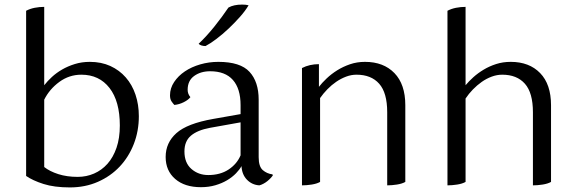

<svg xmlns="http://www.w3.org/2000/svg" viewBox="-20 -802 2516 838"><path d="M94 -755Q111 -764 131.5 -768Q152 -772 173 -772V-430Q187 -448 206.5 -466Q226 -484 251 -498.5Q276 -513 306.5 -522.5Q337 -532 372 -532Q422 -532 461.5 -514Q501 -496 529 -464Q557 -432 571.5 -388.5Q586 -345 586 -295Q586 -230 564 -173.5Q542 -117 502.5 -75Q463 -33 407.5 -8.5Q352 16 285 16Q217 16 170 1Q123 -14 94 -34ZM335 -476Q282 -476 239 -444.5Q196 -413 173 -367V-73Q197 -54 234.5 -42Q272 -30 319 -30Q357 -30 390.5 -44.5Q424 -59 449 -87Q474 -115 488.5 -157Q503 -199 503 -254Q503 -360 458 -418Q413 -476 335 -476Z M1171 -37Q1168 -32 1161.5 -25Q1155 -18 1147 -11.5Q1139 -5 1129.5 0Q1120 5 1112 7Q1080 5 1058 -17.5Q1036 -40 1034 -77Q1026 -62 1010 -45.5Q994 -29 971.5 -15.5Q949 -2 920 6.5Q891 15 857 15Q786 15 744.5 -21Q703 -57 703 -117Q703 -179 750 -221Q797 -263 911 -283L1030 -304V-343Q1030 -415 996.5 -453Q963 -491 897 -491Q856 -491 827.5 -470.5Q799 -450 799 -410Q799 -392 811 -378Q802 -366 782 -356Q762 -346 741 -344Q736 -349 729 -359Q722 -369 722 -386Q722 -417 740 -444Q758 -471 787 -490.5Q816 -510 854 -521Q892 -532 933 -532Q1029 -532 1069 -488.5Q1109 -445 1109 -367V-116Q1109 -75 1127 -59.5Q1145 -44 1169 -41ZM889 -38Q941 -38 977.5 -62Q1014 -86 1030 -124V-268L896 -244Q842 -234 813.5 -210Q785 -186 785 -141Q785 -91 815.5 -64.5Q846 -38 889 -38ZM1065 -779Q1051 -755 1027.5 -728.5Q1004 -702 977.5 -677Q951 -652 924.5 -632Q898 -612 877 -601Q868 -601 859.5 -603.5Q851 -606 847 -611Q882 -644 916 -686.5Q950 -729 977 -769Q1000 -782 1037 -782Q1053 -782 1065 -779Z M1670 -312Q1670 -397 1635 -436.5Q1600 -476 1536 -476Q1513 -476 1490.5 -467.5Q1468 -459 1447.5 -445Q1427 -431 1409 -412.5Q1391 -394 1377 -374V-8Q1363 0 1340.5 3.5Q1318 7 1298 7V-505Q1331 -522 1372 -522V-423Q1385 -440 1405.5 -459.5Q1426 -479 1451.5 -495Q1477 -511 1507.5 -521.5Q1538 -532 1573 -532Q1654 -532 1701.5 -483Q1749 -434 1749 -343V-8Q1735 0 1712.5 3.5Q1690 7 1670 7Z M2306 -312Q2306 -397 2271 -436.5Q2236 -476 2172 -476Q2149 -476 2126 -467.5Q2103 -459 2082.5 -444.5Q2062 -430 2044 -411.5Q2026 -393 2012 -372V-8Q1998 0 1975.5 3.5Q1953 7 1933 7V-755Q1950 -764 1970.5 -768Q1991 -772 2012 -772V-430Q2026 -447 2046 -465Q2066 -483 2091 -498Q2116 -513 2145.5 -522.5Q2175 -532 2209 -532Q2290 -532 2337.5 -483Q2385 -434 2385 -343V-8Q2371 0 2348.5 3.5Q2326 7 2306 7Z"/></svg>

Font: Gotu
Style: Regular
Weight: 400
Designer: Sarang Kulkarni & Kailash Malviya
Foundry: Ek Type
Version: Version 2.320;hotconv 1.0.109;makeotfexe 2.5.65596; ttfautoh